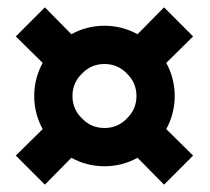

<svg xmlns="http://www.w3.org/2000/svg" viewBox="-20 -513 570 522"><path d="M354 -84Q312 -61 264 -61Q216 -61 174 -84L102 -11L23 -90L96 -162Q73 -204 73 -252Q73 -300 96 -342L23 -414L102 -493L174 -420Q216 -443 264 -443Q312 -443 354 -420L426 -493L505 -414L432 -342Q455 -300 455 -252Q455 -204 432 -162L505 -90L426 -11ZM203 -191Q228 -165 264 -165Q300 -165 325 -191Q351 -216 351 -252Q351 -288 325 -313Q300 -339 264 -339Q228 -339 203 -313Q177 -288 177 -252Q177 -216 203 -191Z"/></svg>

Font: Panefresco 800wt
Style: Regular
Weight: 800
Designer: Campivisivi
Foundry: Campivisivi & Chank Co
Version: Version 1.001